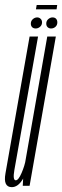

<svg xmlns="http://www.w3.org/2000/svg" viewBox="-43 -747 251 772"><path d="M48.5 0H76L181.5 -600H147L51.5 -56ZM110 -600H76L5 -197.5Q-11 -105.5 -21 -50Q-31 5.5 4.5 5.5Q29 5.5 48.2 -25.8Q67.5 -57 74 -93L61 -108Q56.5 -81 43.8 -51.5Q31 -22 20.5 -22Q7.5 -22 14.8 -63.5Q22 -105 38 -194ZM100.5 -632.5Q110 -632.5 118 -639.2Q126 -646 126 -657Q126 -666 120.2 -671.5Q114.5 -677 106.5 -677Q97 -677 89 -670Q81 -663 81 -652Q81 -643 86.2 -637.8Q91.5 -632.5 100.5 -632.5ZM162 -632.5Q172.5 -632.5 180 -639.2Q187.5 -646 187.5 -657Q187.5 -666 182.5 -671.5Q177.5 -677 168 -677Q159 -677 151 -670Q143 -663 143 -652Q143 -643 148.5 -637.8Q154 -632.5 162 -632.5ZM101.5 -709.5H184.5L187 -727H104.5Z"/></svg>

Font: Anybody UltraCondensed ExtraLight
Style: Italic
Weight: 250
Width: 1
Italic angle: -10°
Version: Version 1.113;gftools[0.9.25]